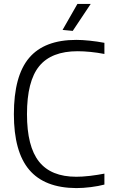

<svg xmlns="http://www.w3.org/2000/svg" viewBox="-20 -953 591 982"><path d="M370 9Q208 8 129.5 -84.5Q51 -177 51 -369Q51 -565 129 -657Q207 -749 370 -749Q400 -749 438.5 -745Q477 -741 514 -734V-677Q478 -684 442.5 -687.5Q407 -691 377 -691Q243 -691 180.5 -614.5Q118 -538 118 -369Q118 -204 179.5 -126.5Q241 -49 370 -49Q383 -49 401.5 -50Q420 -51 440.5 -53.5Q461 -56 480 -59Q499 -62 514 -65V-9Q484 -1 444.5 4Q405 9 370 9ZM300 -800 376 -933H444L352 -795Z"/></svg>

Font: Encode Sans Narrow
Style: Light
Weight: 300
Designer: Pablo Impallari, Andres Torresi
Foundry: Pablo Impallari, Andres Torresi
Version: Version 1.000; ttfautohint (v1.00) -l 8 -r 50 -G 200 -x 14 -